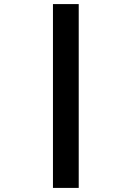

<svg xmlns="http://www.w3.org/2000/svg" viewBox="-20 -745 640 939"><path d="M365 -725V174H239V-725Z"/></svg>

Font: JuliaMono Black
Style: Regular
Weight: 900
Monospace: yes
Designer: cormullion
Foundry: corm
Version: Version 0.054; ttfautohint (v1.8.4)